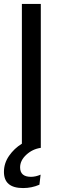

<svg xmlns="http://www.w3.org/2000/svg" viewBox="-33 -750 305 974"><path d="M174 -730V0Q132 6 100.5 35Q69 64 69 99Q69 147 124 147Q148 147 173 136L167 187Q128 204 84 204Q-13 204 -13 122Q-13 78 13 40.5Q39 3 78 -21V-730Z"/></svg>

Font: Nacelle
Style: Regular
Weight: 400
Designer: Sora Sagano
Foundry: Sora Sagano
Version: Version 1.000;FEAKit 1.0